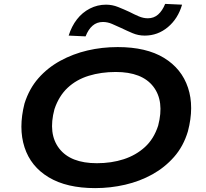

<svg xmlns="http://www.w3.org/2000/svg" viewBox="-20 -957 1060 987"><path d="M469 10Q323 10 230.5 -45.5Q138 -101 106 -200Q74 -299 106 -425Q130 -501 177.5 -555Q225 -609 290 -644.5Q355 -680 429.5 -697.5Q504 -715 585 -715Q732 -715 823 -659.5Q914 -604 946.5 -506Q979 -408 946 -282Q923 -205 875 -150.5Q827 -96 763 -60.5Q699 -25 623.5 -7.5Q548 10 469 10ZM478 -118Q553 -118 616 -138.5Q679 -159 725 -201Q771 -243 793 -311Q826 -437 768 -512Q710 -587 575 -587Q500 -587 436.5 -567.5Q373 -548 328 -506Q283 -464 260 -396Q226 -269 284.5 -193.5Q343 -118 478 -118ZM420 -770 333 -774Q348 -822 375.5 -857.5Q403 -893 442 -913Q481 -933 525 -933Q557 -933 587 -921Q617 -909 645 -896Q670 -883 693.5 -873Q717 -863 740 -863Q771 -863 793 -882.5Q815 -902 829 -937L916 -933Q895 -861 843 -817.5Q791 -774 724 -774Q691 -774 661.5 -786.5Q632 -799 603 -813Q579 -824 556 -834Q533 -844 509 -844Q478 -844 456 -825Q434 -806 420 -770Z"/></svg>

Font: Nunito Sans 7pt Expanded
Style: Bold Italic
Weight: 700
Width: 7
Italic angle: -9°
Designer: Vernon Adams
Foundry: Vernon Adams
Version: Version 3.101;gftools[0.9.27]